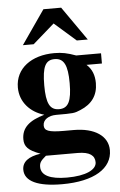

<svg xmlns="http://www.w3.org/2000/svg" viewBox="-60 -746 621 993"><g transform="rotate(-5 250.0 -249.0)"><path d="M419 -528 296 -704H204L82 -528H138L250 -626L362 -528ZM254 -68C174 -68 153 -78 153 -105C153 -135 183 -154 222 -154C313 -154 316 -154 349 -168C410 -193 441 -237 441 -300C441 -340 429 -373 401 -398H481V-451H352C308 -467 280 -473 240 -473C121 -473 37 -411 37 -312C37 -236 90 -180 161 -160C81 -137 42 -102 42 -43C42 -6 60 16 124 39C61 48 28 73 28 114C28 174 96 206 222 206C389 206 483 146 483 52C483 -22 414 -68 306 -68ZM306 -312C306 -218 288 -182 240 -182C192 -182 174 -218 174 -311C174 -409 192 -442 239 -442C287 -442 306 -405 306 -312ZM315 52C380 52 404 74 404 108C404 146 349 174 250 174C162 174 116 151 116 107C116 86 123 75 151 52Z"/></g></svg>

Font: STIXGeneral
Style: Bold
Weight: 700
Designer: MicroPress Inc., with final additions and corrections provided by Coen Hoffman, Elsevier (retired)
Version: Version 1.1.0